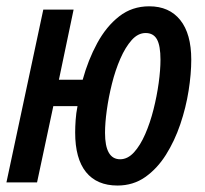

<svg xmlns="http://www.w3.org/2000/svg" viewBox="-23 -570 641 600"><path d="M344.2 9.8Q279.8 9.8 245.8 -32.2Q211.9 -74.2 211.9 -155.8Q211.9 -173.8 213.4 -195.1Q214.8 -216.3 219.2 -238.3H143.6L92.8 0H-2.9L112.3 -540H207L161.1 -320.8H235.4Q252.4 -382.8 280.8 -435.1Q309.1 -487.3 349.4 -518.8Q389.6 -550.3 443.4 -550.3Q505.9 -550.3 540.3 -507.3Q574.7 -464.4 574.7 -383.3Q574.7 -339.4 566.4 -286.6Q558.1 -233.9 540.5 -181.9Q522.9 -129.9 495.6 -86.4Q468.3 -43 430.7 -16.6Q393.1 9.8 344.2 9.8ZM352.5 -72.3Q376 -72.3 395.8 -94Q415.5 -115.7 430.9 -151.1Q446.3 -186.5 456.8 -228.3Q467.3 -270 472.9 -310.8Q478.5 -351.6 478.5 -383.3Q478.5 -427.2 467.5 -447Q456.5 -466.8 432.1 -466.8Q408.2 -466.8 388.4 -444.6Q368.7 -422.4 353 -386.5Q337.4 -350.6 326.9 -308.6Q316.4 -266.6 310.8 -226.1Q305.2 -185.5 305.2 -154.8Q305.2 -72.3 352.5 -72.3Z"/></svg>

Font: Open Sans Condensed SemiBold
Style: Italic
Weight: 600
Width: 3
Italic angle: -12°
Designer: Monotype Design Team
Foundry: Monotype Imaging Inc.
Version: Version 3.000; ttfautohint (v1.8.4)